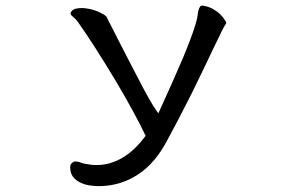

<svg xmlns="http://www.w3.org/2000/svg" viewBox="-20 -483 1040 676"><path d="M291.5 -452.1Q279.8 -454.6 269.5 -454.6Q259.3 -454.6 253.4 -453.6Q247.6 -452.6 245.1 -451.9Q242.7 -451.2 240.7 -450.2Q232.4 -446.3 229 -438.5Q228.5 -437.5 228.5 -437Q228.5 -430.7 234.9 -425.8Q247.1 -416 254.9 -404.8Q308.6 -329.1 385.3 -201.7Q418.5 -146 446.3 -95.2Q474.1 -44.4 492.7 -4.9Q473.1 21.5 452.6 41Q432.1 60.5 407.2 74.7Q382.3 88.9 352.1 95.2Q336.4 98.1 320.3 98.1Q301.3 98.1 280.3 93.8Q270 91.8 264.6 89.4Q255.4 85.4 245.1 85.4Q238.8 85.4 231.9 92.3Q227.1 97.2 227.1 106.4Q227.1 130.4 242.7 146Q251 154.3 261.7 159.2Q277.3 167 295.2 169.7Q313 172.4 327.1 172.4Q403.3 172.4 465.8 131.3Q528.3 90.8 571.8 5.4Q607.4 -59.6 657.2 -158.7Q678.2 -200.7 696.5 -239.5Q714.8 -278.3 729.5 -308.8Q744.1 -339.4 751.5 -354Q762.7 -377.9 765.1 -381.3Q768.1 -388.7 773.4 -396Q776.4 -400.4 776.9 -402.3Q775.9 -405.8 772.5 -411.1Q766.6 -421.4 756.1 -431.9Q745.6 -442.4 729.5 -451.7Q713.4 -460.4 692.9 -463.4Q687 -463.4 685.1 -460.4Q678.2 -451.2 676.3 -433.1Q674.8 -420.4 672.4 -411.9Q669.9 -403.3 667 -392.6Q651.4 -343.8 623.5 -277.3Q596.7 -213.9 537.6 -84L530.3 -94.2Q520 -108.4 503.9 -137Q487.8 -165.5 469.7 -200.7Q451.7 -235.8 432.1 -272.9Q412.6 -310.1 396.5 -342.3Q360.8 -413.6 354.5 -424.8Q349.1 -430.7 331.1 -439.5Q313 -448.2 291.5 -452.1Z"/></svg>

Font: Bakudai
Style: ExtraLight
Weight: 200
Version: Version 1.48